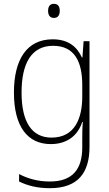

<svg xmlns="http://www.w3.org/2000/svg" viewBox="-20 -796 571 1006"><path d="M262 -776C240 -776 232 -760 232 -739C232 -718 241 -702 262 -702C284 -702 293 -717 293 -739C293 -760 286 -776 262 -776ZM256 -590C121 -590 53 -485 53 -311C53 -132 125 -41 246 -41C330 -41 387 -84 411 -157H414C411 -122 411 -95 411 -63V-24C411 91 360 155 241 155C177 155 124 139 80 116V155C123 176 174 190 241 190C389 190 449 109 449 -27V-580H418L412 -495H409C384 -550 339 -590 256 -590ZM258 -556C372 -556 411 -471 411 -350V-290C411 -181 375 -75 250 -75C148 -75 93 -155 93 -311C93 -463 144 -556 258 -556Z"/></svg>

Font: Noto Sans Tamil UI SemiCondensed ExtraLight
Style: Regular
Weight: 200
Width: 4
Designer: Jelle Bosma - Monotype Design Team
Foundry: Monotype Imaging Inc.
Version: Version 2.004